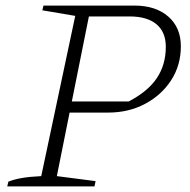

<svg xmlns="http://www.w3.org/2000/svg" viewBox="-20 -669 682 689"><path d="M6 0 10 -17Q29 -25 57.5 -30Q86 -35 128 -37L250 -612L132 -632L136 -649H462Q539 -649 584 -609.5Q629 -570 629 -503Q629 -435 594.5 -381.5Q560 -328 501 -296.5Q442 -265 368 -265H203L211 -305H442Q511 -341 543 -389Q575 -437 575 -501Q575 -554 541.5 -582Q508 -610 445 -610H299L184 -37L323 -19L319 0Z"/></svg>

Font: Piazzolla Thin Thin
Style: Italic
Weight: 250
Italic angle: -11.3°
Version: Version 2.005